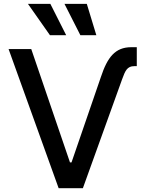

<svg xmlns="http://www.w3.org/2000/svg" viewBox="-20 -984 761 1004"><path d="M507.8 -582 354 -134.9H345.9L143.5 -727.3H24.9L286.6 0H413.4L618.6 -569.6C634.9 -614.3 644.9 -638.1 682.2 -638.1H695.3V-737.2H666.5C581.7 -737.2 541.5 -683.6 507.8 -582ZM126.1 -963.8 241.1 -800.1H326L243.3 -963.8ZM317.1 -963.8 400.2 -800.1H483.7L433.9 -963.8Z"/></svg>

Font: Margiela Sans Medium
Style: Regular
Weight: 500
Designer: Stefan Endress, Andreas Faust
Version: Version 1.100;FEAKit 1.0